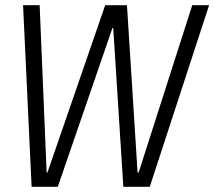

<svg xmlns="http://www.w3.org/2000/svg" viewBox="-20 -720 827 741"><path d="M69 -700H133L160 -54H163L386 -700H470L511 -54H515L722 -700H787L558 1H456L417 -612H414L203 1H102Z"/></svg>

Font: Pathway Extreme SemiCondensed ExtraLight
Style: Italic
Weight: 250
Width: 4
Italic angle: -8°
Version: Version 1.001;gftools[0.9.26]